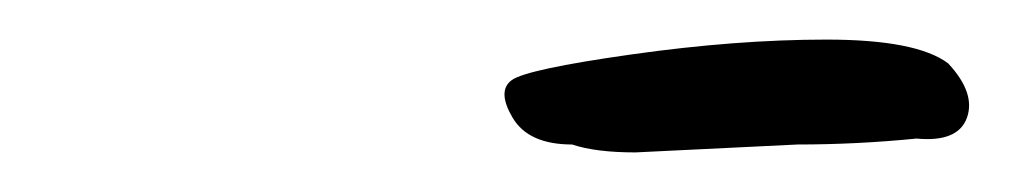

<svg xmlns="http://www.w3.org/2000/svg" viewBox="-20 -538 510 97"><path d="M383 -465 301 -461Q281 -461 269 -465Q247 -465 239 -478.5Q231 -492 238.5 -497.5Q246 -503 299 -510.5Q352 -518 397.5 -518Q443 -518 459 -506Q473 -491 468.5 -478.5Q464 -466 443 -468Q413 -465 383 -465Z"/></svg>

Font: Caveat
Style: Regular
Weight: 400
Designer: Pablo Impallari
Foundry: Creative Lab NY
Version: Version 1.096; ttfautohint (v1.3)